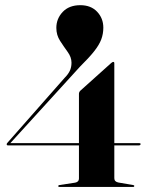

<svg xmlns="http://www.w3.org/2000/svg" viewBox="-20 -740 608 760"><path d="M292.5 -368.5Q292.5 -375 297.5 -380.5L419.5 -490Q425 -495 428.5 -495Q432.5 -495 432.5 -489V-173.5H531Q536.5 -173.5 536.5 -170Q536.5 -164.5 529 -164.5H432.5V-34.5Q432.5 -20.5 449 -17.5L507 -7.5Q511.5 -7 511.5 -4Q511.5 0 507 0H215.5Q210.5 0 210.5 -3.5Q210.5 -6.5 215 -7.5L277.5 -17Q292.5 -20 292.5 -33V-164.5H11.5Q6.5 -164.5 6.5 -169Q6.5 -172.5 10 -175.5L235.5 -431.5Q249 -445 256 -459Q263 -473 263 -492Q263 -513.5 248 -534.2Q233 -555 218 -578Q203 -601 203 -629.5Q203 -666 228.2 -692.8Q253.5 -719.5 298 -719.5Q340 -719.5 364.5 -693.5Q389 -667.5 389 -630.5Q389 -606 380.8 -584Q372.5 -562 352.5 -536.8Q332.5 -511.5 296.5 -476L21 -173.5H292.5Z"/></svg>

Font: Fraunces 144pt SemiBold
Style: Regular
Weight: 600
Version: Version 1.000;[0bf87f6ff]